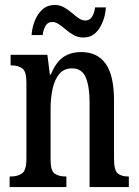

<svg xmlns="http://www.w3.org/2000/svg" viewBox="-20 -758 564 778"><path d="M19 0V-43H25Q52 -43 69.5 -55.5Q87 -68 87 -115V-425Q87 -469 70 -481Q53 -493 27 -493H23V-536H172L182 -456H186Q206 -505 235.5 -526Q265 -547 310 -547Q374 -547 408 -500Q442 -453 442 -350V-115Q442 -68 457 -55.5Q472 -43 498 -43H502V0H343V-343Q343 -407 327.5 -444Q312 -481 272 -481Q239 -481 220 -458Q201 -435 193 -397.5Q185 -360 185 -319V-110Q185 -66 201.5 -54.5Q218 -43 244 -43H249V0ZM318 -606Q297 -606 279.5 -615.5Q262 -625 247.5 -637.5Q233 -650 219 -659.5Q205 -669 192 -669Q173 -669 164 -652.5Q155 -636 153 -616H108Q110 -647 121.5 -675Q133 -703 153 -720.5Q173 -738 202 -738Q222 -738 239 -728.5Q256 -719 270.5 -706.5Q285 -694 298.5 -684.5Q312 -675 326 -675Q344 -675 353.5 -691Q363 -707 365 -728H409Q406 -680 382.5 -643Q359 -606 318 -606Z"/></svg>

Font: Noto Serif Myanmar ExtraCondensed Medium
Style: Regular
Weight: 500
Width: 2
Designer: Ben Mitchell and the Monotype Design Team
Foundry: Monotype Imaging Inc.
Version: Version 2.106; ttfautohint (v1.8.4.7-5d5b)